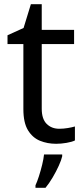

<svg xmlns="http://www.w3.org/2000/svg" viewBox="-20 -679 401 920"><path d="M264 -62Q284 -62 305 -65.5Q326 -69 339 -73V-6Q325 1 299 5.5Q273 10 249 10Q207 10 171.5 -4.5Q136 -19 114 -55Q92 -91 92 -156V-468H16V-510L93 -545L128 -659H180V-536H335V-468H180V-158Q180 -109 203.5 -85.5Q227 -62 264 -62ZM278 70Q274 88 261.5 115.5Q249 143 232.5 171Q216 199 198 221H150V209Q158 192 166.5 165.5Q175 139 182 110.5Q189 82 191 61H278Z"/></svg>

Font: Noto Sans Hebrew Droid
Style: Regular
Weight: 400
Designer: Monotype Design Team
Foundry: Monotype Imaging Inc.
Version: Version 1.100